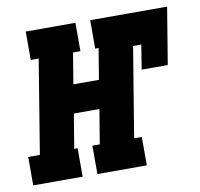

<svg xmlns="http://www.w3.org/2000/svg" viewBox="-108 -598 695 666"><g transform="rotate(-10 239.5 -265.0)"><path d="M-43 0V-100H-2L52 -430H24V-530H199V-430H173L155 -321H245L263 -430H251V-530H522L489 -330H397L411 -416H382L330 -100H357V0H183V-100H209L229 -221H139L119 -100H131V0Z"/></g></svg>

Font: Iosevka Slab Heavy Oblique
Style: Regular
Weight: 900
Italic angle: -9°
Monospace: yes
Designer: Belleve Invis
Foundry: Belleve Invis
Version: Version 11.1.1; ttfautohint (v1.8.3)